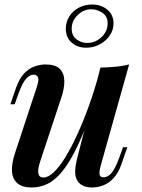

<svg xmlns="http://www.w3.org/2000/svg" viewBox="-20 -815 627 849"><path d="M395 -349Q357 -242 324 -172Q291 -102 258.5 -61Q226 -20 192 -3Q158 14 120 14Q78 14 56.5 -5Q35 -24 33 -57.5Q31 -91 46 -137L143 -431Q153 -461 148 -473Q143 -485 128 -485Q113 -485 96.5 -468Q80 -451 61 -399L45 -354H26L51 -427Q66 -469 87.5 -491Q109 -513 133.5 -521.5Q158 -530 181 -530Q225 -530 244.5 -510.5Q264 -491 264.5 -456.5Q265 -422 249 -377L158 -102Q134 -30 172 -30Q193 -30 218 -53.5Q243 -77 269.5 -120.5Q296 -164 322.5 -222Q349 -280 373.5 -348Q398 -416 418 -491ZM426 -85Q419 -60 420 -45.5Q421 -31 438 -31Q457 -31 473.5 -50.5Q490 -70 507 -117L524 -164H543L517 -89Q503 -49 481.5 -26.5Q460 -4 435.5 5Q411 14 387 14Q363 14 346 5.5Q329 -3 321 -18Q311 -36 312.5 -62Q314 -88 324 -126L424 -516Q460 -517 492 -520Q524 -523 551 -530ZM388 -795Q427 -795 454.5 -772.5Q482 -750 482 -711Q482 -682 465 -657.5Q448 -633 420.5 -618.5Q393 -604 361 -604Q323 -604 297 -626.5Q271 -649 271 -688Q271 -718 286.5 -742.5Q302 -767 328.5 -781Q355 -795 388 -795ZM366 -625Q389 -625 409.5 -636.5Q430 -648 443 -667.5Q456 -687 456 -711Q456 -743 432.5 -758.5Q409 -774 384 -774Q349 -774 323 -748Q297 -722 297 -689Q297 -657 318.5 -641Q340 -625 366 -625Z"/></svg>

Font: Playfair Display SemiBold
Style: Italic
Weight: 600
Italic angle: -14°
Designer: Claus Eggers Sørensen
Foundry: Claus Eggers Sørensen
Version: Version 1.203